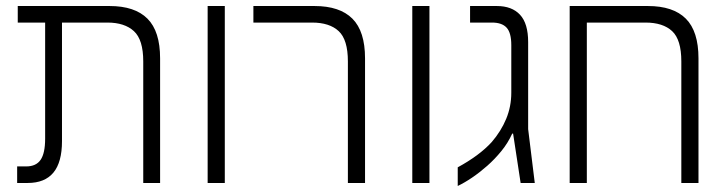

<svg xmlns="http://www.w3.org/2000/svg" viewBox="-20 -608 2417 638"><path d="M456 0V-404Q456 -476 425 -504.5Q394 -533 337 -533H39V-588H344Q428 -588 470 -546Q512 -504 512 -414V0ZM37 0V-55H67Q100 -55 115 -77Q130 -99 130 -147V-561H186V-139Q186 -69 157.5 -34.5Q129 0 72 0Z M670 0V-588H727V0Z M1136 0V-404Q1136 -476 1105.5 -504.5Q1075 -533 1017 -533H822V-588H1025Q1109 -588 1151 -546Q1193 -504 1193 -414V0Z M1350 0V-588H1407V0Z M1501 10V-52Q1536 -71 1564.5 -92Q1593 -113 1614 -136Q1645 -172 1662 -213Q1679 -254 1679 -300V-458Q1679 -499 1663.5 -516Q1648 -533 1615 -533H1542V-588H1631Q1681 -588 1708 -559Q1735 -530 1735 -468V-179L1757 0H1710L1685 -164H1682Q1668 -133 1646 -106Q1624 -79 1599 -57Q1574 -35 1549 -18Q1524 -1 1501 10Z M2133 -588Q2217 -588 2259 -546Q2301 -504 2301 -414V0H2244V-404Q2244 -476 2213.5 -504.5Q2183 -533 2125 -533H1930V0H1873V-588Z"/></svg>

Font: Noto Sans Hebrew SemiCondensed Light
Style: Regular
Weight: 300
Width: 4
Designer: Monotype Design Team
Foundry: Monotype Imaging Inc.
Version: Version 2.003